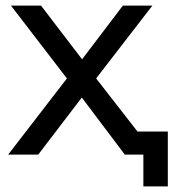

<svg xmlns="http://www.w3.org/2000/svg" viewBox="-20 -550 617 683"><path d="M533 0H424L271 -203L116 0H9L218 -271L19 -530H126L272 -339L417 -530H522L322 -271ZM577 113H490V0H423V-82H577Z"/></svg>

Font: Argentum Novus
Style: Regular
Weight: 400
Designer: Julieta Ulanovsky
Foundry: Julieta Ulanovsky
Version: Version 7.20;July 27, 2021;FontCreator 13.0.0.2683 64-bit